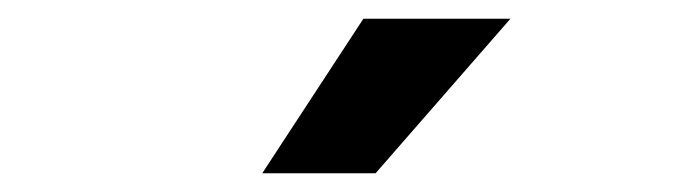

<svg xmlns="http://www.w3.org/2000/svg" viewBox="-20 -874 740 205"><path d="M260 -689 368 -854H525L381 -689Z"/></svg>

Font: Martian Mono SemiBold
Style: Regular
Weight: 600
Monospace: yes
Designer: Roman Shamin
Foundry: Evil Martians
Version: Version 1.000; ttfautohint (v1.8.4.7-5d5b)